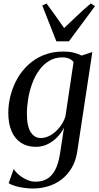

<svg xmlns="http://www.w3.org/2000/svg" viewBox="-20 -830 565 1099"><path d="M422.5 35Q414.5 90 390.8 130.2Q367 170.5 332.5 197Q298 223.5 255.8 236.2Q213.5 249 168.5 249Q143.5 249 116.8 245.2Q90 241.5 67 234.8Q44 228 29.5 218.5L58.5 137.5Q70 155.5 90 172Q110 188.5 134.5 199.2Q159 210 183.5 210Q221.5 210 249.5 193.8Q277.5 177.5 296 142Q314.5 106.5 323.5 49.5L346.5 -99.5Q332.5 -71 308.8 -46Q285 -21 253.5 -5.2Q222 10.5 185 10.5Q136.5 10.5 101.2 -12Q66 -34.5 46.8 -77.8Q27.5 -121 27.5 -183.5Q27.5 -234.5 40.8 -285Q54 -335.5 79.5 -380.5Q105 -425.5 143 -460.2Q181 -495 230.8 -515Q280.5 -535 342 -535Q375 -535 401 -528.8Q427 -522.5 447 -512L508.5 -532ZM401 -474.5Q392.5 -487 376.2 -494.2Q360 -501.5 337 -501.5Q294 -501.5 260.8 -481.2Q227.5 -461 203.5 -427.2Q179.5 -393.5 164 -351.2Q148.5 -309 141.2 -264.2Q134 -219.5 134 -178.5Q134 -142.5 139.5 -116.5Q145 -90.5 155.8 -73.5Q166.5 -56.5 181.2 -48.2Q196 -40 214 -40Q243 -40 271.2 -57Q299.5 -74 321.8 -102.2Q344 -130.5 354.5 -163.5ZM302.5 -593.5 222 -798.5 246.5 -810Q270 -778.5 295.2 -743Q320.5 -707.5 347 -669.5Q383.5 -703.5 419.8 -738.5Q456 -773.5 499.5 -810L524 -795L374.5 -593.5Z"/></svg>

Font: Merriweather 96pt
Style: Italic
Weight: 400
Italic angle: -7.8°
Version: Version 2.101